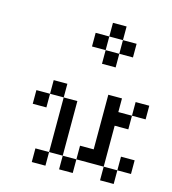

<svg xmlns="http://www.w3.org/2000/svg" viewBox="-122 -946 936 1045"><g transform="rotate(15 346.0 -423.0)"><path d="M76.9 -384.6H153.8V-307.7H76.9ZM153.8 -461.5H230.8V-384.6H153.8ZM230.8 -384.6H307.7V-307.7H230.8ZM230.8 -307.7H307.7V-230.8H230.8ZM230.8 -230.8H307.7V-153.8H230.8ZM230.8 -153.8H307.7V-76.9H230.8ZM307.7 -76.9H384.6V0H307.7ZM153.8 -76.9H230.8V0H153.8ZM461.5 -153.8H538.5V-76.9H461.5ZM384.6 -153.8H461.5V-76.9H384.6ZM538.5 -76.9H615.4V0H538.5ZM615.4 -153.8H692.3V-76.9H615.4ZM461.5 -230.8H538.5V-153.8H461.5ZM461.5 -307.7H538.5V-230.8H461.5ZM461.5 -384.6H538.5V-307.7H461.5ZM461.5 -461.5H538.5V-384.6H461.5ZM538.5 -384.6H615.4V-307.7H538.5ZM615.4 -461.5H692.3V-384.6H615.4ZM384.6 -846.2H461.5V-769.2H384.6ZM461.5 -769.2H538.5V-692.3H461.5ZM307.7 -769.2H384.6V-692.3H307.7ZM384.6 -692.3H461.5V-615.4H384.6Z"/></g></svg>

Font: Jacquarda Bastarda 9
Style: Regular
Weight: 400
Designer: Sarah Cadigan-Fried
Version: Version 1.000; ttfautohint (v1.8.4.7-5d5b)